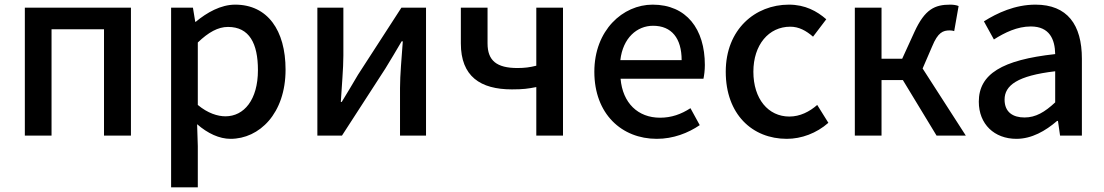

<svg xmlns="http://www.w3.org/2000/svg" viewBox="-20 -584 4756 827"><path d="M87 0H202V-458H428V0H544V-551H87Z M717 223H832V45L829 -49C875 -9 925 14 973 14C1097 14 1210 -95 1210 -284C1210 -454 1132 -564 993 -564C931 -564 871 -530 823 -490H821L811 -551H717ZM951 -83C918 -83 875 -96 832 -132V-401C878 -445 919 -468 962 -468C1054 -468 1091 -397 1091 -282C1091 -154 1031 -83 951 -83Z M1347 0H1453L1640 -289C1660 -321 1690 -372 1710 -406H1715C1710 -335 1703 -262 1703 -205V0H1815V-551H1709L1522 -262C1503 -229 1472 -178 1452 -145H1448C1452 -215 1459 -288 1459 -345V-551H1347Z M2290 0H2405V-551H2290V-301C2262 -294 2240 -291 2209 -291C2119 -291 2080 -323 2080 -397V-551H1965V-397C1965 -255 2049 -199 2185 -199C2234 -199 2254 -202 2290 -209Z M2809 14C2880 14 2944 -11 2994 -45L2954 -118C2914 -92 2872 -77 2823 -77C2728 -77 2662 -140 2653 -245H3010C3013 -259 3016 -281 3016 -304C3016 -459 2937 -564 2791 -564C2663 -564 2540 -454 2540 -275C2540 -93 2658 14 2809 14ZM2652 -325C2663 -421 2724 -473 2793 -473C2873 -473 2916 -419 2916 -325Z M3369 14C3432 14 3497 -10 3548 -55L3500 -132C3467 -103 3426 -82 3380 -82C3289 -82 3225 -158 3225 -275C3225 -391 3291 -469 3384 -469C3421 -469 3452 -452 3482 -426L3539 -501C3499 -536 3448 -564 3378 -564C3233 -564 3106 -458 3106 -275C3106 -92 3220 14 3369 14Z M3662 0H3777V-239H3869L4014 0H4140L3954 -289L3995 -384C4020 -445 4042 -453 4071 -453C4079 -453 4084 -452 4090 -450L4109 -558C4100 -562 4086 -564 4073 -564C4007 -564 3964 -545 3919 -447L3866 -331H3777V-551H3662Z M4358 14C4424 14 4483 -20 4533 -63H4537L4546 0H4640V-331C4640 -478 4577 -564 4440 -564C4352 -564 4275 -528 4218 -492L4261 -414C4308 -444 4362 -470 4420 -470C4501 -470 4524 -414 4525 -351C4296 -326 4196 -265 4196 -146C4196 -49 4263 14 4358 14ZM4393 -78C4344 -78 4307 -100 4307 -155C4307 -216 4362 -258 4525 -277V-143C4480 -101 4441 -78 4393 -78Z"/></svg>

Font: Noto Sans CJK SC Medium
Style: Regular
Weight: 500
Designer: Ryoko NISHIZUKA 西塚涼子 (kana, bopomofo & ideographs); Paul D. Hunt (Latin, Greek & Cyrillic); Sandoll Communications 산돌커뮤니
Foundry: Adobe
Version: Version 2.004;hotconv 1.0.118;makeotfexe 2.5.65603